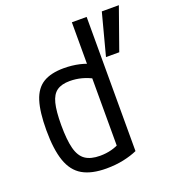

<svg xmlns="http://www.w3.org/2000/svg" viewBox="-134 -836 868 952"><g transform="rotate(-20 300.0 -360.0)"><path d="M266 10Q188 10 140.5 -17.5Q93 -45 71.5 -107Q50 -169 50 -270Q50 -366 68 -423Q86 -480 127 -505Q168 -530 236 -530Q279 -530 318.5 -521Q358 -512 391 -493L366 -427Q335 -444 304.5 -452Q274 -460 242 -460Q199 -460 174 -442.5Q149 -425 138.5 -383.5Q128 -342 128 -269Q128 -191 140 -145Q152 -99 180.5 -79.5Q209 -60 258 -60Q290 -60 318.5 -67.5Q347 -75 370 -89L352 -46V-730H430V-22Q399 -8 357 1Q315 10 266 10ZM452 -510 510 -730H600L522 -510Z"/></g></svg>

Font: M PLUS Code Latin Expanded
Style: Regular
Weight: 400
Width: 7
Designer: Coji Morishita
Foundry: UNDERFOREST DESIGN
Version: Version 1.002; ttfautohint (v1.8.3)